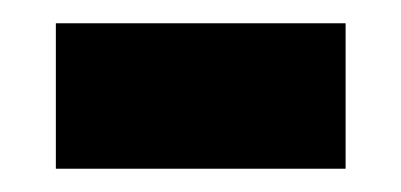

<svg xmlns="http://www.w3.org/2000/svg" viewBox="-20 -351 345 165"><path d="M28 -206V-331H277V-206Z"/></svg>

Font: Noto Sans Armenian ExtraCondensed
Style: Bold
Weight: 700
Width: 2
Designer: Monotype Design Team
Foundry: Monotype Imaging Inc.
Version: Version 2.008; ttfautohint (v1.8.4.7-5d5b)